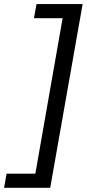

<svg xmlns="http://www.w3.org/2000/svg" viewBox="-61 -739 419 926"><path d="M-41.4 166.7H181.2L337.5 -719.4H115.1L102.8 -651.3H241L109.5 98.5H-29.2Z"/></svg>

Font: Anybody Thin
Style: Italic
Weight: 100
Italic angle: -10°
Designer: Tyler Finck
Foundry: Etcetera Type Company
Version: Version 1.114;gftools[0.9.25]